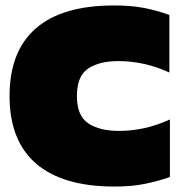

<svg xmlns="http://www.w3.org/2000/svg" viewBox="-20 -674 658 704"><path d="M400 10Q210 10 112.5 -74Q15 -158 15 -322Q15 -486 111.5 -570Q208 -654 398 -654Q460 -654 507.5 -645Q555 -636 601 -619V-408Q510 -450 414 -450Q344 -450 303 -422.5Q262 -395 262 -322Q262 -249 304 -221.5Q346 -194 416 -194Q512 -194 603 -236V-25Q557 -9 509.5 0.5Q462 10 400 10Z"/></svg>

Font: Kanit Black
Style: Regular
Weight: 900
Designer: Katatrad Team
Foundry: CadsonDemak
Version: Version 2.000; ttfautohint (v1.8.3)